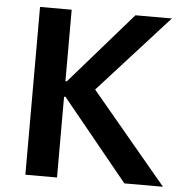

<svg xmlns="http://www.w3.org/2000/svg" viewBox="-51 -749 763 798"><g transform="rotate(5 330.5 -350.0)"><path d="M84 0H216V-337H222L497 0H658L342 -378L634 -700H482L222 -402H216V-700H84Z"/></g></svg>

Font: Fixel Display SemiBold
Style: Regular
Weight: 600
Designer: AlfaBravo + MacPaw
Foundry: Kyrylo Tkachov, Marchela Mozhyna, Serhii Makarenko, Maria Weinstein, Zakhar Kryvoshyya
Version: Version 1.211